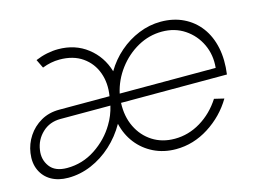

<svg xmlns="http://www.w3.org/2000/svg" viewBox="-95 -648 1073 796"><g transform="rotate(-15 441.5 -250.5)"><path d="M109.5 12Q67.5 12 37.2 -5.2Q7 -22.5 -7.5 -54.2Q-22 -86 -16 -127.5Q-10.5 -166 10.8 -198.2Q32 -230.5 66.5 -250.5Q101 -270.5 145.5 -270.5H361.5Q370.5 -325 354 -370.5Q337.5 -416 298.2 -443.5Q259 -471 200 -471Q163 -471 126 -456.5L108 -493.5Q133 -504 157.5 -509Q182 -514 205.5 -514Q278.5 -514 331 -473.2Q383.5 -432.5 403 -366.5Q429 -410.5 467 -443.5Q505 -476.5 551 -495.2Q597 -514 646 -514Q700 -514 742.8 -493.2Q785.5 -472.5 813.8 -434.8Q842 -397 852.8 -345.2Q863.5 -293.5 855 -231.5H400.5Q398 -173.5 420 -128Q442 -82.5 483 -56.2Q524 -30 578 -30Q637 -30 689.2 -61.5Q741.5 -93 777 -148L819 -138Q779.5 -71.5 713.2 -29.2Q647 13 572 13Q520 13 477 -8Q434 -29 405.2 -66Q376.5 -103 365.5 -151Q338 -102.5 297.8 -65.8Q257.5 -29 209.2 -8.5Q161 12 109.5 12ZM115.5 -28.5Q181.5 -28.5 237 -65.2Q292.5 -102 324.5 -156.5Q345.5 -191 355 -232H140.5Q94 -232 62.5 -202.2Q31 -172.5 25 -129Q19 -89.5 41.5 -59Q64 -28.5 115.5 -28.5ZM405 -270H817Q822.5 -324.5 800.8 -370.8Q779 -417 737 -445Q695 -473 640 -473Q585 -473 536 -445.8Q487 -418.5 452.2 -372.2Q417.5 -326 405 -270Z"/></g></svg>

Font: Urbanist ExtraLight
Style: Italic
Weight: 250
Version: Version 1.303